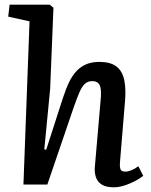

<svg xmlns="http://www.w3.org/2000/svg" viewBox="-20 -787 642 819"><path d="M591 -37Q581 -29 566.5 -20.5Q552 -12 534.5 -4.5Q517 3 499.5 7.5Q482 12 466 12Q432 12 413.5 0Q395 -12 388.5 -33Q382 -54 385 -80L409 -357Q414 -405 405.5 -423Q397 -441 374 -441Q354 -441 341.5 -429Q329 -417 318.5 -392.5Q308 -368 295 -331L182 0H80L106 -696L15 -716L21 -767H192L208 -754L194 -409L169 -150L177 -148L248 -368Q261 -408 275 -437Q289 -466 308 -485.5Q327 -505 350.5 -514Q374 -523 404 -523Q451 -523 476.5 -503.5Q502 -484 510 -445.5Q518 -407 513 -352L492 -98Q490 -75 494 -65Q498 -55 515 -55Q526 -55 541 -61Q556 -67 570 -78Z"/></svg>

Font: Literata 18pt Medium
Style: Italic
Weight: 500
Italic angle: -2°
Designer: Latin by Veronika Burian and Jose Scaglione. Greek by Irene Vlachou. Cyrillic by Vera Evstafieva
Foundry: TypeTogether
Version: Version 3.103;gftools[0.9.29]